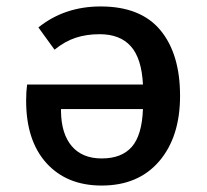

<svg xmlns="http://www.w3.org/2000/svg" viewBox="-20 -562 640 595"><path d="M538 -265Q538 -138 473.5 -62.5Q409 13 295 13Q187 13 124 -56.5Q61 -126 61 -250Q61 -278 64 -300H423Q419 -381 385.5 -418.5Q352 -456 289 -456Q248 -456 214.5 -445Q181 -434 149 -408L99 -477Q180 -542 292 -542Q416 -542 477 -468.5Q538 -395 538 -265ZM423 -224H169V-217Q170 -147 202.5 -109Q235 -71 295 -71Q357 -71 388.5 -107Q420 -143 423 -224Z"/></svg>

Font: Fira Mono Medium
Style: Regular
Weight: 500
Designer: Carrois Corporate & Edenspiekermann AG
Foundry: Carrois Corporate GbR & Edenspiekermann AG
Version: Version 3.206